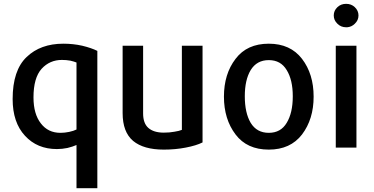

<svg xmlns="http://www.w3.org/2000/svg" viewBox="-20 -781 1977 1016"><path d="M495.1 214.8Q495.1 33.2 495.1 -511.7Q463.9 -527.3 415 -539.1Q367.2 -549.8 315.4 -549.8Q194.3 -549.8 121.1 -479.5Q46.9 -409.2 46.9 -256.8Q46.9 -132.8 112.3 -62.5Q176.8 7.8 281.2 7.8Q308.6 7.8 336.9 2Q365.2 -4.9 384.8 -13.7Q384.8 62.5 384.8 214.8Q412.1 214.8 495.1 214.8ZM384.8 -95.7Q369.1 -87.9 345.7 -83Q322.3 -78.1 299.8 -78.1Q234.4 -78.1 196.3 -127.9Q157.2 -177.7 157.2 -265.6Q157.2 -369.1 200.2 -417Q243.2 -463.9 307.6 -463.9Q331.1 -463.9 352.5 -460Q373 -455.1 384.8 -450.2Q384.8 -332 384.8 -95.7Z M1051.8 -27.3Q1051.8 -155.3 1051.8 -539.1Q1024.4 -539.1 942.4 -539.1Q942.4 -427.7 942.4 -93.8Q928.7 -87.9 903.3 -84Q877.9 -79.1 846.7 -79.1Q793 -79.1 764.6 -104.5Q737.3 -128.9 737.3 -180.7Q737.3 -300.8 737.3 -539.1Q710 -539.1 628.9 -539.1Q628.9 -450.2 628.9 -182.6Q628.9 -82 684.6 -35.2Q740.2 10.7 846.7 10.7Q908.2 10.7 962.9 0Q1018.6 -10.7 1051.8 -27.3Z M1639.6 -269.5Q1639.6 -389.6 1578.1 -469.7Q1516.6 -549.8 1402.3 -549.8Q1287.1 -549.8 1226.6 -469.7Q1165 -389.6 1165 -269.5Q1165 -150.4 1226.6 -69.3Q1287.1 10.7 1402.3 10.7Q1516.6 10.7 1578.1 -69.3Q1639.6 -150.4 1639.6 -269.5ZM1529.3 -271.5Q1529.3 -183.6 1497.1 -130.9Q1465.8 -78.1 1402.3 -78.1Q1338.9 -78.1 1306.6 -130.9Q1275.4 -183.6 1275.4 -271.5Q1275.4 -358.4 1306.6 -410.2Q1338.9 -462.9 1402.3 -462.9Q1465.8 -462.9 1497.1 -410.2Q1529.3 -358.4 1529.3 -271.5Z M1877 -699.2Q1877 -724.6 1857.4 -743.2Q1838.9 -760.7 1811.5 -760.7Q1784.2 -760.7 1765.6 -743.2Q1746.1 -724.6 1746.1 -699.2Q1746.1 -673.8 1765.6 -655.3Q1784.2 -636.7 1811.5 -636.7Q1814.5 -636.7 1817.4 -636.7Q1840.8 -638.7 1857.4 -655.3Q1877 -673.8 1877 -699.2ZM1866.2 0Q1866.2 -134.8 1866.2 -539.1Q1852.5 -539.1 1811.5 -539.1Q1797.9 -539.1 1756.8 -539.1Q1756.8 -404.3 1756.8 0Q1784.2 0 1866.2 0Z"/></svg>

Font: DaxlinePro-Medium
Style: Medium
Weight: 400
Designer: Hans Reichel
Version: Version 7.502; 2006